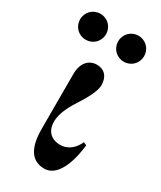

<svg xmlns="http://www.w3.org/2000/svg" viewBox="-197 -745 687 821"><g transform="rotate(30 147.0 -335.0)"><path d="M170 -618C170 -582 198 -554 234 -554C270 -554 298 -582 298 -618C298 -654 270 -682 234 -682C198 -682 170 -654 170 -618ZM-18 -618C-18 -582 10 -554 46 -554C82 -554 110 -582 110 -618C110 -654 82 -682 46 -682C10 -682 -18 -654 -18 -618ZM74 -130C74 -29 110 12 168 12C243 12 268 -104 274 -164L259 -171C245 -139 218 -110 175 -110C145 -110 104 -125 104 -184C104 -230 134 -278 152 -306C173 -338 202 -388 202 -418C202 -466 175 -486 141 -486C110 -486 74 -463 74 -401Z"/></g></svg>

Font: Old Standard
Style: Bold
Weight: 700
Designer: Alexey Kryukov <alexios@thessalonica.org.ru>
Version: Version 2.0.2